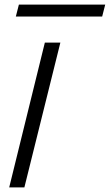

<svg xmlns="http://www.w3.org/2000/svg" viewBox="-20 -814 477 834"><path d="M242.2 -628.9 85.9 0H20L174.8 -628.9ZM437 -793.9 423.8 -742.2H48.8L62 -793.9Z"/></svg>

Font: Sinkin Sans 300 Light Italic
Style: Regular
Weight: 300
Italic angle: -112°
Designer: Keith Bates
Foundry: K-Type
Version: Sinkin Sans (version 1.0)  by Keith Bates   •   © 2014   www